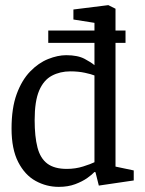

<svg xmlns="http://www.w3.org/2000/svg" viewBox="-20 -719 563 748"><path d="M209 9Q161 9 119 -14Q77 -37 51 -87.5Q25 -138 25 -218Q25 -298 45 -352.5Q65 -407 97.5 -440.5Q130 -474 167.5 -489Q205 -504 238 -504Q283 -504 310 -489.5Q337 -475 348 -465V-479V-496V-552H168V-600H348V-630L266 -643V-682L402 -699L430 -685V-600H469V-552H430V-70L501 -55V-16L365 4L352 -48L348 -49Q339 -39 320 -25.5Q301 -12 273 -1.5Q245 9 209 9ZM240 -61Q274 -61 304 -70.5Q334 -80 348 -87V-425Q336 -430 310.5 -435.5Q285 -441 254 -441Q214 -441 182 -424Q150 -407 132.5 -366Q115 -325 115 -251Q115 -187 126 -144.5Q137 -102 164.5 -81.5Q192 -61 240 -61Z"/></svg>

Font: Faustina Light
Style: Regular
Weight: 400
Version: Version 1.200